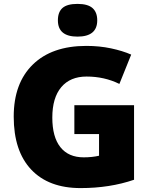

<svg xmlns="http://www.w3.org/2000/svg" viewBox="-20 -961 780 991"><path d="M363.8 -418H671.9V-33.2Q546.4 9.8 396 9.8Q231 9.8 140.9 -85.9Q50.8 -181.6 50.8 -358.9Q50.8 -531.7 149.4 -627.9Q248 -724.1 425.8 -724.1Q493.2 -724.1 553 -711.4Q612.8 -698.7 657.2 -679.2L596.2 -527.8Q519 -565.9 426.8 -565.9Q342.3 -565.9 296.1 -511Q250 -456.1 250 -354Q250 -253.9 291.7 -201.4Q333.5 -148.9 412.1 -148.9Q455.1 -148.9 491.2 -157.2V-269H363.8ZM278.8 -856Q278.8 -898.9 302.7 -919.9Q326.7 -940.9 379.9 -940.9Q433.1 -940.9 457.5 -919.4Q481.9 -897.9 481.9 -856Q481.9 -772 379.9 -772Q278.8 -772 278.8 -856Z"/></svg>

Font: Open Sans ExtBd
Style: Bold
Weight: 800
Foundry: Ascender Corporation
Version: Version 1.10